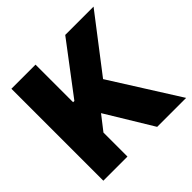

<svg xmlns="http://www.w3.org/2000/svg" viewBox="-177 -876 1044 1044"><g transform="rotate(-45 345.0 -353.5)"><path d="M47.9 -707H233.4V-418H243.2L461.9 -707H679.7L437.5 -391.6L684.6 0H461.9L298.8 -268.6L233.4 -184.6V0H47.9Z"/></g></svg>

Font: Pretendard JP Black
Style: Regular
Weight: 900
Designer: Base glyphs from Inter by Rasmus Andersson; Hangeul glyphs from Noto Sans CJK(Source Han Sans) by Jang Soo-young and Kan
Foundry: Kil Hyung-jin
Version: Version 1.309